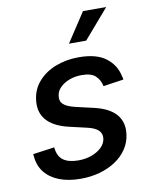

<svg xmlns="http://www.w3.org/2000/svg" viewBox="-86 -827 711 902"><g transform="rotate(-10 269.0 -376.0)"><path d="M226.6 11.2Q168 11.2 124.5 -5.6Q81.1 -22.5 55.9 -54Q30.8 -85.4 26.9 -130.4Q26.4 -133.3 26.1 -136Q25.9 -138.7 25.9 -141.6L128.4 -155.8Q132.3 -112.8 158 -94.2Q183.6 -75.7 230 -75.7Q265.1 -75.7 293.9 -86.4Q322.8 -97.2 341.1 -115Q359.4 -132.8 362.8 -155.8Q365.7 -179.2 350.8 -194.8Q335.9 -210.4 299.3 -219.2L210.9 -239.7Q139.6 -256.8 107.4 -295.2Q75.2 -333.5 83.5 -392.1Q89.8 -441.4 122.1 -477.5Q154.3 -513.7 204.6 -533.2Q254.9 -552.7 314.5 -552.7Q398.9 -552.7 443.8 -518.6Q488.8 -484.4 500 -430.2Q501.5 -426.3 502.4 -421.9Q503.4 -417.5 503.4 -413.1L406.2 -398.9Q400.9 -427.7 380.6 -447.8Q360.4 -467.8 313.5 -467.8Q283.2 -467.8 256.3 -458Q229.5 -448.2 211.7 -430.9Q193.8 -413.6 190.9 -390.6Q187 -365.2 203.1 -350.1Q219.2 -335 261.2 -325.2L345.7 -305.7Q417 -289.1 449 -251.5Q481 -213.9 473.1 -156.7Q468.3 -119.1 447.5 -88.1Q426.8 -57.1 393.3 -34.9Q359.9 -12.7 317.4 -0.7Q274.9 11.2 226.6 11.2ZM281.2 -623.5 372.6 -762.7H483.4L363.3 -623.5Z"/></g></svg>

Font: Inter Medium
Style: Italic
Weight: 500
Italic angle: -9.3988°
Designer: Rasmus Andersson
Foundry: rsms
Version: Version 4.001;git-66647c0bb